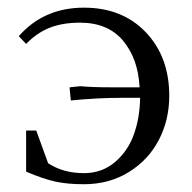

<svg xmlns="http://www.w3.org/2000/svg" viewBox="-20 -472 498 499"><path d="M28.8 -377.9Q93.8 -452.1 198.2 -452.1Q297.9 -452.1 358.9 -388.2Q419.9 -324.2 419.9 -223.1Q419.9 -160.2 392.6 -107.9Q365.2 -55.7 314.2 -24.4Q263.2 6.8 198.2 6.8Q155.3 6.8 124 0Q92.8 -6.8 47.9 -25.9V-132.8H74.2L105 -47.9Q144 -22 198.2 -22Q244.6 -22 278.3 -50.3Q312 -78.6 327.6 -121.8Q343.3 -165 344.2 -217.8H296.9Q234.4 -217.8 164.1 -210.9L161.1 -240.2V-245.1L189 -248Q218.8 -245.1 266.1 -245.1H342.8Q338.9 -319.8 299.6 -366.5Q260.3 -413.1 188 -413.1Q142.1 -413.1 108.6 -399.7Q75.2 -386.2 47.9 -357.9Z"/></svg>

Font: Dihjauti S
Style: Regular
Weight: 400
Designer: T. Christopher White
Version: Version 3.0.0